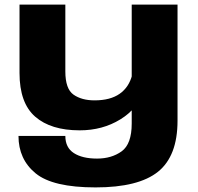

<svg xmlns="http://www.w3.org/2000/svg" viewBox="-20 -556 861 836"><path d="M396 260Q210 260 135.2 198.8Q60.5 137.5 60.5 36H264.5Q264.5 86.5 301.5 110.5Q338.5 134.5 402.5 134.5Q466 134.5 509.8 102.8Q553.5 71 553.5 -18V-536H753V-30.5Q753 123.5 668 191.8Q583 260 396 260ZM264.5 -245Q264.5 -169 300 -144Q335.5 -119 391.5 -119Q460.5 -119 501.2 -147.8Q542 -176.5 555.5 -230L592.5 -150Q581.5 -84 504 -36.2Q426.5 11.5 327 11.5Q201.5 11.5 133.2 -48Q65 -107.5 65 -238V-536H264.5Z"/></svg>

Font: Anybody Wide
Style: Bold
Weight: 700
Width: 7
Designer: Tyler Finck
Foundry: Etcetera Type Company
Version: Version 1.000; ttfautohint (v1.8)